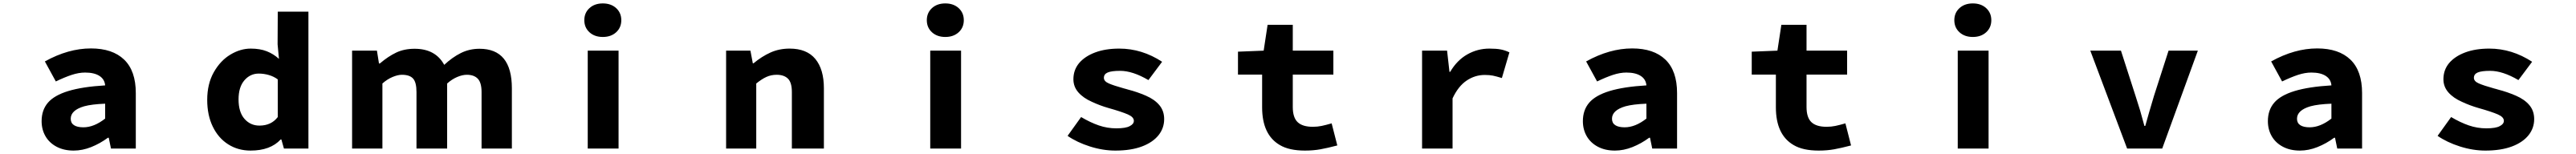

<svg xmlns="http://www.w3.org/2000/svg" viewBox="-20 -868 15040 900"><path d="M223 -160Q223 -225 260 -268Q297 -311 379 -336Q461 -361 594 -369Q591 -405 560.5 -424.5Q530 -444 477 -444Q440 -444 399 -430.5Q358 -417 306 -392L242 -509Q379 -585 511 -585Q637 -585 705 -519.5Q773 -454 773 -324V0H628L615 -63H610Q564 -29 512.5 -8.5Q461 12 410 12Q353 12 310.5 -10.5Q268 -33 245.5 -72Q223 -111 223 -160ZM594 -175V-262Q516 -259 472 -247Q393 -224 393 -174Q393 -149 412 -136.5Q431 -124 467 -124Q529 -124 594 -175Z M1190 -284Q1190 -378 1228.5 -446Q1267 -514 1325.5 -549Q1384 -584 1444 -584Q1498 -584 1537.5 -568.5Q1577 -553 1609 -524L1601 -609L1602 -800H1781V0H1638L1623 -53H1619Q1559 12 1443 12Q1370 12 1312.5 -24.5Q1255 -61 1222.5 -128Q1190 -195 1190 -284ZM1602 -184V-404Q1579 -421 1550 -429.5Q1521 -438 1491 -438Q1441 -438 1407 -398.5Q1373 -359 1373 -287Q1373 -213 1407.5 -173.5Q1442 -134 1495 -134Q1564 -134 1602 -184Z M2036 -572H2181L2193 -497H2198Q2246 -538 2293 -560.5Q2340 -583 2401 -583Q2523 -583 2574 -489Q2621 -533 2671 -558Q2721 -583 2780 -583Q2969 -583 2969 -352V0H2792V-330Q2792 -385 2770 -408Q2748 -431 2706 -431Q2680 -431 2649.5 -418Q2619 -405 2591 -380V0H2412V-330Q2412 -387 2392 -409Q2372 -431 2327 -431Q2303 -431 2272 -418Q2241 -405 2213 -380V0H2036Z M3412 -572H3592V0H3412ZM3392 -750Q3392 -793 3422 -820.5Q3452 -848 3500 -848Q3548 -848 3578 -820.5Q3608 -793 3608 -750Q3608 -707 3578 -679.5Q3548 -652 3500 -652Q3452 -652 3422 -679.5Q3392 -707 3392 -750Z M4220 -572H4362L4376 -498H4380Q4428 -538 4479 -561Q4530 -584 4591 -584Q4691 -584 4741 -523.5Q4791 -463 4791 -352V0H4604V-330Q4604 -386 4581 -408.5Q4558 -431 4515 -431Q4483 -431 4455.5 -418.5Q4428 -406 4396 -380V0H4220Z M5412 -572H5592V0H5412ZM5392 -750Q5392 -793 5422 -820.5Q5452 -848 5500 -848Q5548 -848 5578 -820.5Q5608 -793 5608 -750Q5608 -707 5578 -679.5Q5548 -652 5500 -652Q5452 -652 5422 -679.5Q5392 -707 5392 -750Z M6214 -74 6293 -184Q6347 -152 6396.5 -135Q6446 -118 6498 -118Q6554 -118 6577 -131Q6601 -143 6601 -162Q6601 -184 6565.5 -199.5Q6530 -215 6452 -237Q6403 -251 6356 -273Q6306 -295 6277 -328Q6248 -361 6248 -405Q6248 -459 6281 -499Q6315 -539 6375 -561.5Q6435 -584 6516 -584Q6648 -584 6766 -507L6686 -400Q6594 -454 6521 -454Q6471 -454 6448.5 -444.5Q6426 -435 6426 -413Q6426 -393 6454.5 -380.5Q6483 -368 6544 -351Q6549 -350 6555.5 -348Q6562 -346 6569 -344Q6620 -331 6671 -309Q6722 -287 6750 -253.5Q6778 -220 6778 -172Q6778 -120 6746 -79Q6712 -36 6648 -12Q6584 12 6493 12Q6420 12 6344.5 -12Q6269 -36 6214 -74Z M7454 -20Q7350 -80 7350 -241V-432H7209V-566L7359 -572L7382 -723H7529V-572H7766V-432H7529V-243Q7529 -181 7557.5 -154Q7586 -127 7646 -127Q7673 -127 7697 -132Q7721 -137 7756 -147L7789 -18Q7732 -3 7690.5 4.5Q7649 12 7600 12Q7508 12 7454 -20Z M8284 -572H8430L8444 -448H8448Q8488 -516 8548 -550Q8608 -584 8677 -584Q8718 -584 8743.5 -579Q8769 -574 8794 -562L8750 -412Q8717 -422 8697.5 -426Q8678 -430 8650 -430Q8593 -430 8544 -397Q8495 -364 8462 -293V0H8284Z M9223 -160Q9223 -225 9260 -268Q9297 -311 9379 -336Q9461 -361 9594 -369Q9591 -405 9560.5 -424.5Q9530 -444 9477 -444Q9440 -444 9399 -430.5Q9358 -417 9306 -392L9242 -509Q9379 -585 9511 -585Q9637 -585 9705 -519.5Q9773 -454 9773 -324V0H9628L9615 -63H9610Q9564 -29 9512.5 -8.5Q9461 12 9410 12Q9353 12 9310.5 -10.5Q9268 -33 9245.5 -72Q9223 -111 9223 -160ZM9594 -175V-262Q9516 -259 9472 -247Q9393 -224 9393 -174Q9393 -149 9412 -136.5Q9431 -124 9467 -124Q9529 -124 9594 -175Z M10454 -20Q10350 -80 10350 -241V-432H10209V-566L10359 -572L10382 -723H10529V-572H10766V-432H10529V-243Q10529 -181 10557.5 -154Q10586 -127 10646 -127Q10673 -127 10697 -132Q10721 -137 10756 -147L10789 -18Q10732 -3 10690.5 4.5Q10649 12 10600 12Q10508 12 10454 -20Z M11412 -572H11592V0H11412ZM11392 -750Q11392 -793 11422 -820.5Q11452 -848 11500 -848Q11548 -848 11578 -820.5Q11608 -793 11608 -750Q11608 -707 11578 -679.5Q11548 -652 11500 -652Q11452 -652 11422 -679.5Q11392 -707 11392 -750Z M12186 -572H12365L12450 -308L12477 -222Q12493 -162 12502 -132H12507Q12525 -198 12558 -308L12643 -572H12814L12606 0H12401Z M13223 -160Q13223 -225 13260 -268Q13297 -311 13379 -336Q13461 -361 13594 -369Q13591 -405 13560.5 -424.5Q13530 -444 13477 -444Q13440 -444 13399 -430.5Q13358 -417 13306 -392L13242 -509Q13379 -585 13511 -585Q13637 -585 13705 -519.5Q13773 -454 13773 -324V0H13628L13615 -63H13610Q13564 -29 13512.5 -8.5Q13461 12 13410 12Q13353 12 13310.5 -10.5Q13268 -33 13245.5 -72Q13223 -111 13223 -160ZM13594 -175V-262Q13516 -259 13472 -247Q13393 -224 13393 -174Q13393 -149 13412 -136.5Q13431 -124 13467 -124Q13529 -124 13594 -175Z M14214 -74 14293 -184Q14347 -152 14396.5 -135Q14446 -118 14498 -118Q14554 -118 14577 -131Q14601 -143 14601 -162Q14601 -184 14565.5 -199.5Q14530 -215 14452 -237Q14403 -251 14356 -273Q14306 -295 14277 -328Q14248 -361 14248 -405Q14248 -459 14281 -499Q14315 -539 14375 -561.5Q14435 -584 14516 -584Q14648 -584 14766 -507L14686 -400Q14594 -454 14521 -454Q14471 -454 14448.5 -444.5Q14426 -435 14426 -413Q14426 -393 14454.5 -380.5Q14483 -368 14544 -351Q14549 -350 14555.5 -348Q14562 -346 14569 -344Q14620 -331 14671 -309Q14722 -287 14750 -253.5Q14778 -220 14778 -172Q14778 -120 14746 -79Q14712 -36 14648 -12Q14584 12 14493 12Q14420 12 14344.5 -12Q14269 -36 14214 -74Z"/></svg>

Font: Merged Yaku Han JP Black
Style: Regular
Weight: 900
Designer: Ryoko NISHIZUKA 西塚涼子 (kana, bopomofo & ideographs); Paul D. Hunt (Latin, Greek & Cyrillic); Sandoll Communications 산돌커뮤니
Foundry: Adobe
Version: Version 2.004